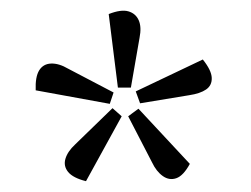

<svg xmlns="http://www.w3.org/2000/svg" viewBox="-20 -837 464 355"><path d="M198 -675 181 -811Q204 -820 217.5 -816Q231 -812 236.5 -799.5Q242 -787 238 -767L222 -675ZM183 -645 46 -670Q45 -695 52.5 -707Q60 -719 74.5 -719.5Q89 -720 106 -710L190 -666ZM205 -622 139 -502Q115 -508 106 -519Q97 -530 101 -543.5Q105 -557 119 -570L188 -637ZM236 -636 331 -534Q319 -512 306 -507.5Q293 -503 281 -511.5Q269 -520 261 -537L217 -622ZM231 -668 355 -727Q371 -707 371.5 -693Q372 -679 361 -671.5Q350 -664 330 -661L239 -646Z"/></svg>

Font: Yaldevi ExtraLight ExtraLight
Style: Regular
Weight: 250
Version: Version 1.100